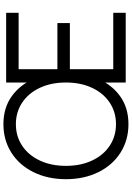

<svg xmlns="http://www.w3.org/2000/svg" viewBox="156 -912 772 1124"><g transform="rotate(-90 542.0 -350.0)"><path d="M621 -700H1029V-627H699V-400H969V-327H699V-73H1029V0H621ZM55 -350Q55 -456 96 -539.5Q137 -623 210.5 -669.5Q284 -716 377 -716Q473 -716 541 -667Q609 -618 644 -534.5Q679 -451 679 -350Q679 -249 644 -165.5Q609 -82 541 -33Q473 16 377 16Q284 16 210.5 -30.5Q137 -77 96 -160.5Q55 -244 55 -350ZM621 -350Q621 -436 590 -502.5Q559 -569 503.5 -606Q448 -643 377 -643Q306 -643 250.5 -606Q195 -569 164 -502.5Q133 -436 133 -350Q133 -264 164 -197.5Q195 -131 250.5 -94Q306 -57 377 -57Q448 -57 503.5 -94Q559 -131 590 -197.5Q621 -264 621 -350Z"/></g></svg>

Font: Uncut Sans Variable
Style: Regular
Weight: 400
Designer: Kasper Nordkvist
Foundry: UNCUT.wtf
Version: Version 1.303;Glyphs 3.1.2 (3151)